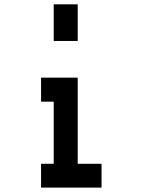

<svg xmlns="http://www.w3.org/2000/svg" viewBox="-20 -853 707 873"><path d="M333.3 -833.3V-666.7H224.2V-833.3ZM441.7 0H166.7V-108.3H224.2V-390.8H166.7V-500H333.3V-108.3H441.7Z"/></svg>

Font: 0xA000-Squareish-Mono
Style: Squareish-Mono-Bold
Weight: 700
Version: Version 0.1